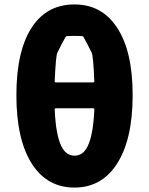

<svg xmlns="http://www.w3.org/2000/svg" viewBox="-20 -833 673 867"><path d="M126 -90Q54 -200 54 -403Q54 -606 126 -713Q194 -813 316 -813Q438 -813 506 -712Q579 -606 579 -403Q579 -200 506 -90Q437 14 316 14Q195 14 126 -90ZM376 -173Q401 -224 406 -339Q406 -344 401 -344H232Q227 -344 227 -339Q232 -224 257 -173Q278 -130 316.5 -130Q355 -130 376 -173ZM227 -466Q227 -461 232 -461H401Q406 -461 406 -466Q401 -582 394 -595Q376 -632 356 -668Q355 -671 316.5 -671Q278 -671 277 -668Q257 -632 239 -595Q232 -582 227 -466Z"/></svg>

Font: Resource Han Rounded JP Heavy
Style: Regular
Weight: 900
Designer: Cyano Hao (round all glyphs); Ryoko NISHIZUKA 西塚涼子 (kana, bopomofo & ideographs); Paul D. Hunt (Latin, Greek & Cyrillic)
Foundry: Cyano Hao
Version: 0.990